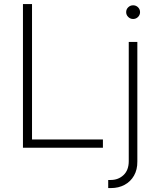

<svg xmlns="http://www.w3.org/2000/svg" viewBox="-20 -748 797 972"><path d="M96.2 0V-727.5H142.1V-42H501V0ZM631.8 -535.6H675.3V69.3Q675.8 110.8 658.4 141.1Q641.1 171.4 610.8 187.7Q580.6 204.1 541.5 204.1H527.8V163.1H540.5Q579.1 163.1 605.5 138.2Q631.8 113.3 631.8 67.9ZM653.8 -651.9Q639.6 -651.9 629.2 -662.1Q618.7 -672.4 618.7 -686.5Q618.7 -701.2 629.2 -711.2Q639.6 -721.2 653.8 -721.2Q668.5 -721.2 678.7 -711.2Q689 -701.2 689 -686.5Q689 -672.4 678.7 -662.1Q668.5 -651.9 653.8 -651.9Z"/></svg>

Font: Inter 20pt ExtraLight
Style: Regular
Weight: 250
Version: Version 4.001;git-66647c0bb